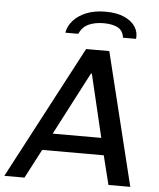

<svg xmlns="http://www.w3.org/2000/svg" viewBox="-95 -936 816 987"><g transform="rotate(5 313.0 -443.0)"><path d="M-35.5 0 326.5 -686H446.2L614.5 0H501.8L464.5 -149.8H146.8L68.5 0ZM193.2 -237.8H444L367 -562.5H362.2ZM212.8 -760.5Q218.5 -795 243.8 -823.4Q269 -851.8 310.9 -868.9Q352.8 -886 409.2 -886Q467.2 -886 506 -868.9Q544.8 -851.8 563.4 -823.4Q582 -795 577.8 -760.5H510.2Q506.2 -796 479.1 -811.1Q452 -826.2 405.5 -826.2Q359.8 -826.2 327.2 -811.1Q294.8 -796 279.5 -760.5Z"/></g></svg>

Font: Chivo Medium
Style: Italic
Weight: 500
Italic angle: -8.05°
Designer: Hector Gatti
Foundry: Omnibus-Type
Version: Version 2.002